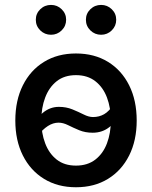

<svg xmlns="http://www.w3.org/2000/svg" viewBox="-20 -770 634 801"><path d="M296.9 11.2Q220.7 11.2 163.8 -23.7Q106.9 -58.6 75.4 -121.3Q43.9 -184.1 43.9 -267.1Q43.9 -351.1 75.4 -414.1Q106.9 -477.1 163.8 -512Q220.7 -546.9 296.9 -546.9Q373.5 -546.9 430.4 -512Q487.3 -477.1 518.8 -414.1Q550.3 -351.1 550.3 -267.1Q550.3 -184.1 518.8 -121.3Q487.3 -58.6 430.4 -23.7Q373.5 11.2 296.9 11.2ZM296.9 -79.1Q345.2 -79.1 377.7 -104.2Q410.2 -129.4 426.3 -172.1Q442.4 -214.8 442.4 -267.1Q442.4 -320.3 426.3 -363Q410.2 -405.8 377.7 -431.2Q345.2 -456.5 296.9 -456.5Q248.5 -456.5 216.6 -431.2Q184.6 -405.8 168.5 -363Q152.3 -320.3 152.3 -267.1Q152.3 -214.8 168.5 -172.1Q184.6 -129.4 216.6 -104.2Q248.5 -79.1 296.9 -79.1ZM135.7 -202.1 96.2 -232.9Q127 -272 157.2 -298.1Q187.5 -324.2 225.6 -324.2Q256.3 -324.2 282 -313.7Q307.6 -303.2 328.9 -292.5Q350.1 -281.7 368.2 -281.7Q393.6 -281.7 414.3 -293.5Q435.1 -305.2 456.1 -336.9L497.1 -309.1Q467.3 -265.1 437.5 -240.7Q407.7 -216.3 366.7 -216.3Q335.4 -216.3 310.3 -226.8Q285.2 -237.3 264.2 -247.8Q243.2 -258.3 224.1 -258.3Q201.7 -258.3 179.9 -244.4Q158.2 -230.5 135.7 -202.1ZM401.9 -625Q375.5 -625 356.9 -643.3Q338.4 -661.6 338.4 -687.5Q338.4 -713.4 356.9 -731.4Q375.5 -749.5 401.9 -749.5Q427.7 -749.5 446.3 -731.4Q464.8 -713.4 464.8 -687.5Q464.8 -661.6 446.3 -643.3Q427.7 -625 401.9 -625ZM192.9 -625Q166.5 -625 147.9 -643.3Q129.4 -661.6 129.4 -687.5Q129.4 -713.4 147.9 -731.4Q166.5 -749.5 192.9 -749.5Q218.8 -749.5 237.3 -731.4Q255.9 -713.4 255.9 -687.5Q255.9 -661.6 237.3 -643.3Q218.8 -625 192.9 -625Z"/></svg>

Font: Inter 18pt Medium
Style: Regular
Weight: 500
Designer: Rasmus Andersson
Foundry: rsms
Version: Version 4.001;git-66647c0bb